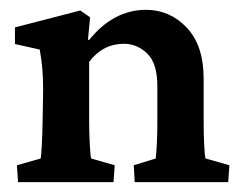

<svg xmlns="http://www.w3.org/2000/svg" viewBox="-20 -369 496 389"><path d="M16.6 0 14.2 -34.2 62.5 -47.9Q63.5 -53.2 64.7 -74.7Q65.9 -96.2 66.4 -127L67.4 -186.5Q67.4 -210.9 65.7 -230.2Q64 -249.5 60.5 -268.6L10.3 -279.8V-313.5L142.6 -347.7L162.6 -334L158.2 -288.6L160.6 -288.1Q210 -349.1 275.9 -349.1Q324.2 -349.1 358.4 -313Q392.6 -276.9 392.6 -209.5V-127.4Q392.6 -100.6 393.6 -77.4Q394.5 -54.2 396.5 -47.9L444.8 -34.2L442.4 0H252.9L251 -34.2L295.4 -47.9Q296.9 -58.1 297.9 -80.1Q298.8 -102.1 298.8 -125.5V-194.8Q298.8 -240.7 278.3 -260.5Q257.8 -280.3 231 -280.3Q188.5 -280.3 160.6 -243.7V-128.4Q160.6 -99.6 161.9 -76.9Q163.1 -54.2 164.6 -47.9L212.4 -34.2L210 0Z"/></svg>

Font: Lateef SemiBold
Style: Regular
Weight: 600
Designer: SIL International
Foundry: SIL International
Version: Version 4.200